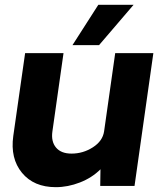

<svg xmlns="http://www.w3.org/2000/svg" viewBox="-20 -770 678 795"><path d="M390 -583H280L387 -750H533ZM615 -550 537 0H395L396 -69Q361 -34 311 -14.5Q261 5 211 5Q120 5 71 -54.5Q22 -114 35 -207L84 -550H243L197 -226Q191 -184 212 -159Q233 -134 276 -134Q324 -134 364.5 -160Q405 -186 411 -226L457 -550Z"/></svg>

Font: Oakes Grotesk Bold
Style: Italic
Weight: 700
Italic angle: -8°
Designer: Samuel Oakes
Foundry: Samuel Oakes
Version: Version 1.000;PS 001.000;hotconv 1.0.88;makeotf.lib2.5.64775